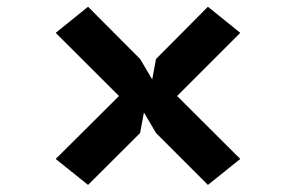

<svg xmlns="http://www.w3.org/2000/svg" viewBox="-20 -594 840 555"><path d="M234.5 -59.5 141 -134.5 324 -316.5 141 -499 234.5 -574.5 385 -423.5 420 -364.5 431 -423.5 581 -574.5 674.5 -499 492 -316.5 674.5 -134.5 581 -59.5 431 -209.5 396 -269 385 -209.5Z"/></svg>

Font: B612
Style: Bold
Weight: 700
Designer: Nicolas Chauveau, Thomas Paillot, Jonathan Favre-Lamarine, Jean-Luc Vinot
Foundry: AIRBUS
Version: Version 1.008